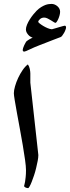

<svg xmlns="http://www.w3.org/2000/svg" viewBox="-20 -971 362 995"><path d="M322.3 -828.1Q322.3 -824.2 319.3 -816.2Q316.4 -808.1 312 -800.5Q307.6 -793 302.7 -786.4Q297.9 -779.8 293.9 -778.8Q290 -777.3 277.8 -772.7Q265.6 -768.1 249.8 -762Q233.9 -755.9 217.3 -749.3Q200.7 -742.7 187.5 -737.8Q155.8 -725.6 133.3 -714.6Q110.8 -703.6 106 -703.6Q102.5 -703.6 100.1 -705.3Q97.7 -707 97.7 -712.4Q97.7 -715.8 99.9 -722.4Q102.1 -729 105.2 -735.8Q108.4 -742.7 111.6 -748.3Q114.7 -753.9 116.2 -755.9Q118.2 -757.8 122.6 -761Q127 -764.2 132.1 -767.1Q137.2 -770 142.1 -772.5Q147 -774.9 149.4 -775.9Q144 -777.3 138.2 -780.8Q132.3 -784.2 127.2 -789.8Q122.1 -795.4 118.2 -802.5Q114.3 -809.6 114.3 -818.4Q114.3 -829.1 120.1 -843.3Q126 -857.4 134.5 -870.8Q143.1 -884.3 152.6 -896Q162.1 -907.7 169.4 -915Q181.6 -927.2 193.4 -934.3Q205.1 -941.4 214.8 -945.1Q224.6 -948.7 232.9 -949.7Q241.2 -950.7 247.6 -950.7Q254.9 -950.7 262.5 -947.8Q270 -944.8 276.6 -939.5Q283.2 -934.1 287.4 -926.5Q291.5 -918.9 291.5 -910.2Q291.5 -901.9 288.8 -891.8Q286.1 -881.8 282.2 -873Q278.3 -864.3 274.2 -858.4Q270 -852.5 267.6 -852.5Q265.1 -852.5 258.3 -856.7Q251.5 -860.8 243.2 -866.2Q234.9 -871.6 225.8 -875.7Q216.8 -879.9 209 -879.9Q196.3 -879.9 187.3 -872.1Q178.2 -864.3 178.2 -857.4Q178.2 -855.5 185.5 -849.4Q192.9 -843.3 203.9 -836.7Q214.8 -830.1 227.1 -825Q239.3 -819.8 249 -819.3Q256.8 -821.3 267.3 -824.5Q277.8 -827.6 287.8 -830.6Q297.9 -833.5 305.7 -835.7Q313.5 -837.9 315.4 -837.9Q322.3 -837.9 322.3 -828.1ZM178.7 -167.5Q178.7 -154.8 175.3 -137Q171.9 -119.1 167.2 -99.9Q162.6 -80.6 156.5 -62.3Q150.4 -43.9 144.5 -29.1Q138.7 -14.2 133.5 -5.1Q128.4 3.9 125.5 3.9Q119.6 3.9 112.3 0.7Q105 -2.4 105 -7.8Q105 -9.8 106.7 -14.6Q108.4 -19.5 109.9 -29.1Q111.3 -38.6 113 -53.5Q114.7 -68.4 114.7 -89.4Q114.7 -107.9 109.9 -142.3Q105 -176.8 98.1 -218Q91.3 -259.3 83 -303.2Q74.7 -347.2 67.9 -385.3Q61 -423.3 56.4 -451.2Q51.8 -479 51.8 -487.8Q51.8 -502.4 57.9 -523.9Q64 -545.4 74 -566.9Q84 -588.4 97.2 -607.7Q110.4 -627 124.5 -637.2Q131.8 -627 134.5 -613.3Q137.2 -599.6 137.2 -590.3V-542.5Z"/></svg>

Font: Accordance
Style: Bold
Weight: 700
Version: Version 1.2 (build January 31, 2020) Miklal Software Solutio